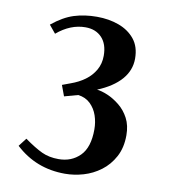

<svg xmlns="http://www.w3.org/2000/svg" viewBox="-77 -741 718 808"><g transform="rotate(10 281.5 -337.0)"><path d="M254 0Q130 0 42 -82L69 -117Q114 -85 145 -70.5Q176 -56 217 -56Q272 -56 308 -92Q344 -128 344 -205Q344 -236 334.5 -264Q325 -292 304.5 -312Q284 -332 252 -336L194 -320L177 -366L212 -379Q246 -391 272 -410Q298 -429 313.5 -456Q329 -483 329 -517Q329 -567 303 -594.5Q277 -622 233 -622Q169 -622 111 -573L83 -607Q131 -646 175.5 -660Q220 -674 273 -674Q324 -674 366.5 -658.5Q409 -643 435 -611Q461 -579 461 -528Q461 -478 426.5 -438.5Q392 -399 326 -372Q346 -370 372 -359Q398 -348 423.5 -327.5Q449 -307 465 -276.5Q481 -246 481 -204Q481 -151 460 -112Q439 -73 405.5 -48Q372 -23 332.5 -11.5Q293 0 254 0Z"/></g></svg>

Font: Noto Nastaliq Urdu Medium
Style: Regular
Weight: 500
Designer: Monotype Design Team (Patrick Giasson: type design, Kamal Mansour: OpenType code, Glenda Bellarosa). Updated by Simon Co
Foundry: Monotype Imaging Inc., Simon Cozens
Version: Version 3.007